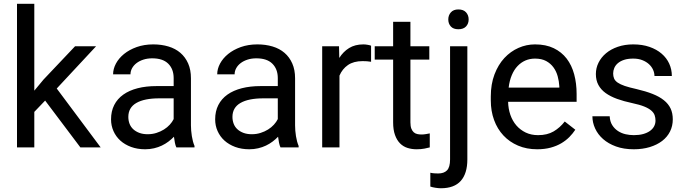

<svg xmlns="http://www.w3.org/2000/svg" viewBox="-20 -770 3584 1003"><path d="M215.8 -244.6 399.9 0H505.9L276.4 -307.6L481.9 -528.3H372.1L207.5 -354.5L159.2 -296.4V-750H68.8V0H159.2V-185.5Z M901.4 0H996.1V-7.8C989.9 -22.1 985.3 -39.1 982.2 -58.8C979.1 -78.5 977.5 -97.3 977.5 -115.2V-360.8C977.5 -390.5 972.7 -416.3 962.9 -438.5C953.1 -460.6 939.6 -479.1 922.4 -493.9C905.1 -508.7 884.4 -519.8 860.1 -527.1C835.9 -534.4 809.4 -538.1 780.8 -538.1C748.9 -538.1 720 -533.4 694.1 -524.2C668.2 -514.9 646.2 -502.8 627.9 -488C609.7 -473.2 595.6 -456.5 585.7 -438C575.8 -419.4 570.8 -400.7 570.8 -381.8H661.6C661.6 -392.9 664.4 -403.5 669.9 -413.6C675.5 -423.7 683.2 -432.5 693.1 -440.2C703 -447.8 715 -453.9 729 -458.5C743 -463.1 758.5 -465.3 775.4 -465.3C812.2 -465.3 840 -456 858.9 -437.3C877.8 -418.5 887.2 -393.4 887.2 -361.8V-320.3H797.4C761.2 -320.3 728.5 -316.6 699.2 -309.1C669.9 -301.6 644.9 -290.5 624.3 -275.9C603.6 -261.2 587.7 -243.1 576.7 -221.4C565.6 -199.8 560.1 -174.8 560.1 -146.5C560.1 -124.7 564.3 -104.2 572.8 -85.2C581.2 -66.2 593.2 -49.6 608.6 -35.6C624.1 -21.6 642.8 -10.6 664.8 -2.4C686.8 5.7 711.3 9.8 738.3 9.8C754.6 9.8 770 8.1 784.7 4.6C799.3 1.2 812.9 -3.5 825.4 -9.5C838 -15.5 849.5 -22.5 860.1 -30.5C870.7 -38.5 880.2 -46.9 888.7 -55.7C890 -44.9 891.6 -34.6 893.6 -24.7C895.5 -14.7 898.1 -6.5 901.4 0ZM751.5 -68.8C734.9 -68.8 720.3 -71.2 707.8 -75.9C695.2 -80.6 684.7 -87 676 -95C667.4 -102.9 661 -112.5 656.7 -123.5C652.5 -134.6 650.4 -146.5 650.4 -159.2C650.4 -191.7 664.4 -216.1 692.4 -232.2C720.4 -248.3 760.3 -256.3 812 -256.3H887.2V-147.9C882.3 -137.9 875.6 -128.1 866.9 -118.7C858.3 -109.2 848.1 -100.8 836.4 -93.5C824.7 -86.2 811.7 -80.2 797.4 -75.7C783 -71.1 767.7 -68.8 751.5 -68.8Z M1445.3 0H1540V-7.8C1533.9 -22.1 1529.2 -39.1 1526.1 -58.8C1523 -78.5 1521.5 -97.3 1521.5 -115.2V-360.8C1521.5 -390.5 1516.6 -416.3 1506.8 -438.5C1497.1 -460.6 1483.6 -479.1 1466.3 -493.9C1449.1 -508.7 1428.3 -519.8 1404.1 -527.1C1379.8 -534.4 1353.4 -538.1 1324.7 -538.1C1292.8 -538.1 1263.9 -533.4 1238 -524.2C1212.2 -514.9 1190.1 -502.8 1171.9 -488C1153.6 -473.2 1139.6 -456.5 1129.6 -438C1119.7 -419.4 1114.7 -400.7 1114.7 -381.8H1205.6C1205.6 -392.9 1208.3 -403.5 1213.9 -413.6C1219.4 -423.7 1227.1 -432.5 1237.1 -440.2C1247 -447.8 1259 -453.9 1272.9 -458.5C1286.9 -463.1 1302.4 -465.3 1319.3 -465.3C1356.1 -465.3 1384 -456 1402.8 -437.3C1421.7 -418.5 1431.2 -393.4 1431.2 -361.8V-320.3H1341.3C1305.2 -320.3 1272.5 -316.6 1243.2 -309.1C1213.9 -301.6 1188.9 -290.5 1168.2 -275.9C1147.5 -261.2 1131.7 -243.1 1120.6 -221.4C1109.5 -199.8 1104 -174.8 1104 -146.5C1104 -124.7 1108.2 -104.2 1116.7 -85.2C1125.2 -66.2 1137.1 -49.6 1152.6 -35.6C1168.1 -21.6 1186.8 -10.6 1208.7 -2.4C1230.7 5.7 1255.2 9.8 1282.2 9.8C1298.5 9.8 1314 8.1 1328.6 4.6C1343.3 1.2 1356.9 -3.5 1369.4 -9.5C1381.9 -15.5 1393.5 -22.5 1404.1 -30.5C1414.6 -38.5 1424.2 -46.9 1432.6 -55.7C1433.9 -44.9 1435.5 -34.6 1437.5 -24.7C1439.5 -14.7 1442.1 -6.5 1445.3 0ZM1295.4 -68.8C1278.8 -68.8 1264.2 -71.2 1251.7 -75.9C1239.2 -80.6 1228.6 -87 1220 -95C1211.3 -102.9 1204.9 -112.5 1200.7 -123.5C1196.5 -134.6 1194.3 -146.5 1194.3 -159.2C1194.3 -191.7 1208.3 -216.1 1236.3 -232.2C1264.3 -248.3 1304.2 -256.3 1356 -256.3H1431.2V-147.9C1426.3 -137.9 1419.5 -128.1 1410.9 -118.7C1402.3 -109.2 1392.1 -100.8 1380.4 -93.5C1368.7 -86.2 1355.6 -80.2 1341.3 -75.7C1327 -71.1 1311.7 -68.8 1295.4 -68.8Z M1918.5 -447.3V-531.2C1915.2 -532.9 1909.3 -534.4 1900.9 -535.9C1892.4 -537.4 1884.9 -538.1 1878.4 -538.1C1849.1 -538.1 1824.2 -531.7 1803.7 -519C1783.2 -506.3 1766.1 -489.1 1752.4 -467.3L1751 -528.3H1663.1V0H1753.4V-375C1763.2 -398.1 1777.9 -416.5 1797.6 -430.2C1817.3 -443.8 1842.8 -450.7 1874 -450.7C1882.5 -450.7 1890.1 -450.4 1896.7 -450C1903.4 -449.5 1910.6 -448.6 1918.5 -447.3Z M2124 -656.2H2033.7V-528.3H1937.5V-458.5H2033.7V-131.3C2033.7 -105 2036.9 -82.8 2043.5 -64.7C2050 -46.6 2058.8 -32.1 2069.8 -21C2080.9 -9.9 2093.8 -2 2108.6 2.7C2123.5 7.4 2139.2 9.8 2155.8 9.8C2172 9.8 2185.9 8.6 2197.3 6.3C2208.7 4.1 2217.9 2 2225.1 0V-73.2C2220.5 -72.3 2214.1 -71 2205.8 -69.6C2197.5 -68.1 2189.6 -67.4 2182.1 -67.4C2174.6 -67.4 2167.4 -68.1 2160.4 -69.6C2153.4 -71 2147.2 -74.1 2141.8 -78.6C2136.5 -83.2 2132.2 -89.6 2128.9 -97.9C2125.7 -106.2 2124 -117.2 2124 -130.9V-458.5H2222.7V-528.3H2124Z M2421.4 -528.3H2331.1V63C2331.1 90 2325.8 109 2315.2 119.9C2304.6 130.8 2289.2 136.2 2269 136.2C2263.5 136.2 2256.9 136 2249.3 135.5C2241.6 135 2234.5 134 2228 132.3V204.6C2235.5 207.2 2244.5 209.3 2254.9 210.9C2265.3 212.6 2274.7 213.4 2283.2 213.4C2329.8 213.4 2364.4 200.5 2387.2 174.8C2410 149.1 2421.4 111.8 2421.4 63ZM2321.8 -668.5C2321.8 -653.8 2326.2 -641.6 2335 -631.8C2343.8 -622.1 2356.9 -617.2 2374.5 -617.2C2392.1 -617.2 2405.4 -622.1 2414.6 -631.8C2423.7 -641.6 2428.2 -653.8 2428.2 -668.5C2428.2 -683.1 2423.7 -695.5 2414.6 -705.6C2405.4 -715.7 2392.1 -720.7 2374.5 -720.7C2357.3 -720.7 2344.2 -715.6 2335.2 -705.3C2326.3 -695.1 2321.8 -682.8 2321.8 -668.5Z M2786.1 9.8C2812.5 9.8 2836.1 6.9 2856.9 1.2C2877.8 -4.5 2896.2 -12.1 2912.4 -21.7C2928.5 -31.3 2942.5 -42.2 2954.6 -54.4C2966.6 -66.7 2976.9 -79.3 2985.4 -92.3L2930.2 -135.3C2913.6 -113.8 2894.2 -96.5 2872.1 -83.5C2849.9 -70.5 2822.9 -64 2791 -64C2766.9 -64 2745.4 -68.5 2726.3 -77.6C2707.3 -86.8 2691 -99.1 2677.5 -114.7C2664 -130.4 2653.6 -148.8 2646.2 -169.9C2638.9 -191.1 2634.9 -213.9 2634.3 -238.3H2992.2V-278.8C2992.2 -315.9 2988 -350.3 2979.5 -381.8C2971 -413.4 2957.9 -440.8 2940.2 -463.9C2922.4 -487 2899.9 -505.1 2872.6 -518.3C2845.2 -531.5 2812.7 -538.1 2774.9 -538.1C2745 -538.1 2716.1 -532 2688.5 -519.8C2660.8 -507.6 2636.2 -489.9 2614.7 -466.8C2593.3 -443.7 2576.1 -415.2 2563.2 -381.3C2550.4 -347.5 2543.9 -309.1 2543.9 -266.1V-245.6C2543.9 -208.5 2549.6 -174.3 2561 -143.1C2572.4 -111.8 2588.7 -84.9 2609.9 -62.3C2631 -39.6 2656.5 -22 2686.3 -9.3C2716.1 3.4 2749.3 9.8 2786.1 9.8ZM2774.9 -463.9C2798 -463.9 2817.4 -459.6 2833 -451.2C2848.6 -442.7 2861.4 -431.6 2871.3 -418C2881.3 -404.3 2888.6 -388.8 2893.3 -371.6C2898 -354.3 2900.9 -336.9 2901.9 -319.3V-312.5H2637.2C2640.1 -336.9 2645.6 -358.6 2653.6 -377.4C2661.5 -396.3 2671.5 -412.1 2683.6 -424.8C2695.6 -437.5 2709.3 -447.2 2724.6 -453.9C2739.9 -460.5 2756.7 -463.9 2774.9 -463.9Z M3404.3 -140.1C3404.3 -129.4 3401.9 -119.4 3397 -110.1C3392.1 -100.8 3384.8 -92.8 3375.2 -85.9C3365.6 -79.1 3353.8 -73.7 3339.8 -69.8C3325.8 -65.9 3309.6 -64 3291 -64C3276.7 -64 3262.4 -65.6 3248 -68.8C3233.7 -72.1 3220.5 -77.6 3208.5 -85.4C3196.5 -93.3 3186.4 -103.4 3178.5 -116C3170.5 -128.5 3166 -144 3165 -162.6H3074.7C3074.7 -140.8 3079.4 -119.5 3088.9 -98.9C3098.3 -78.2 3112.1 -59.8 3130.4 -43.7C3148.6 -27.6 3171.1 -14.6 3198 -4.9C3224.9 4.9 3255.9 9.8 3291 9.8C3321.6 9.8 3349.4 5.9 3374.5 -1.7C3399.6 -9.4 3421.1 -20 3439 -33.7C3456.9 -47.4 3470.6 -63.8 3480.2 -83C3489.8 -102.2 3494.6 -123.4 3494.6 -146.5C3494.6 -168 3490.8 -186.8 3483.2 -203.1C3475.5 -219.4 3463.9 -233.8 3448.2 -246.3C3432.6 -258.9 3412.9 -269.9 3389.2 -279.3C3365.4 -288.7 3337.4 -297.2 3305.2 -304.7C3280.1 -310.2 3259.7 -315.7 3243.9 -321C3228.1 -326.4 3215.7 -332.3 3206.5 -338.6C3197.4 -345 3191.2 -352.1 3188 -359.9C3184.7 -367.7 3183.1 -376.5 3183.1 -386.2C3183.1 -396 3185.1 -405.5 3189 -414.8C3192.9 -424.1 3199.1 -432.4 3207.5 -439.7C3216 -447 3226.8 -452.9 3240 -457.3C3253.2 -461.7 3269.2 -463.9 3288.1 -463.9C3306 -463.9 3321.8 -461.2 3335.4 -455.8C3349.1 -450.4 3360.7 -443.4 3370.1 -434.8C3379.6 -426.2 3386.7 -416.4 3391.6 -405.5C3396.5 -394.6 3398.9 -383.8 3398.9 -373H3489.7C3489.7 -395.8 3485.2 -417.2 3476.1 -437.3C3467 -457.3 3453.7 -474.8 3436.3 -489.7C3418.9 -504.7 3397.7 -516.5 3372.8 -525.1C3347.9 -533.8 3319.7 -538.1 3288.1 -538.1C3258.5 -538.1 3231.6 -533.9 3207.5 -525.6C3183.4 -517.3 3162.9 -506.1 3146 -491.9C3129.1 -477.8 3116 -461.3 3106.7 -442.6C3097.4 -423.9 3092.8 -404.1 3092.8 -383.3C3092.8 -361.5 3097.2 -342.4 3106 -326.2C3114.7 -309.9 3127.4 -295.8 3143.8 -283.9C3160.2 -272.1 3180.2 -261.9 3203.6 -253.4C3227.1 -245 3253.4 -237.6 3282.7 -231.4C3308.8 -225.9 3329.8 -219.9 3345.7 -213.4C3361.7 -206.9 3373.9 -199.8 3382.6 -192.1C3391.2 -184.5 3397 -176.4 3399.9 -167.7C3402.8 -159.1 3404.3 -149.9 3404.3 -140.1Z"/></svg>

Font: Dirooz FD
Style: FD
Weight: 400
Foundry: DejaVu fonts team - Redesigned by Saber Rastikerdar
Version: Version 0.2.1